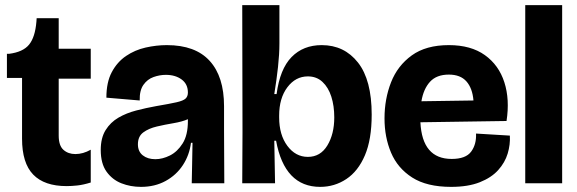

<svg xmlns="http://www.w3.org/2000/svg" viewBox="-20 -715 2252 749"><path d="M240 11Q153 11 109.5 -34Q66 -79 66 -174V-411H7V-505H15Q70 -512 93.5 -541Q117 -570 122 -630L123 -644H209V-525H334V-408H209V-186Q209 -147 227.5 -130.5Q246 -114 274 -114Q304 -114 334 -131V-3Q305 6 282 8.5Q259 11 240 11Z M530 14Q489 14 453.5 0Q418 -14 395.5 -45.5Q373 -77 373 -130Q373 -177 392 -207.5Q411 -238 442 -256Q473 -274 511.5 -284Q550 -294 589 -301Q642 -310 668.5 -316Q695 -322 704 -330.5Q713 -339 713 -354Q713 -387 688.5 -405Q664 -423 627 -423Q603 -423 579 -414.5Q555 -406 539.5 -384Q524 -362 525 -323L395 -334Q395 -394 416 -433.5Q437 -473 471.5 -496.5Q506 -520 548 -529.5Q590 -539 631 -539Q742 -539 798 -477.5Q854 -416 854 -301V-206Q854 -155 854.5 -103Q855 -51 855 0H728Q729 -38 729.5 -76.5Q730 -115 731 -158H725Q719 -110 693.5 -71Q668 -32 626 -9Q584 14 530 14ZM586 -94Q614 -94 643 -108.5Q672 -123 692.5 -155.5Q713 -188 713 -243V-250Q690 -240 657 -234.5Q624 -229 592 -221.5Q560 -214 539 -198.5Q518 -183 518 -152Q518 -124 537 -109Q556 -94 586 -94Z M1229 14Q1090 14 1057 -166H1050L1053 0H925L926 -199L925 -695H1070V-545Q1070 -504 1064.5 -453.5Q1059 -403 1050 -348H1059Q1072 -446 1117.5 -492.5Q1163 -539 1235 -539Q1323 -539 1376.5 -471Q1430 -403 1430 -268Q1430 -171 1403.5 -109Q1377 -47 1331 -16.5Q1285 14 1229 14ZM1181 -103Q1230 -103 1257 -147.5Q1284 -192 1284 -257Q1284 -302 1272.5 -338Q1261 -374 1238 -395.5Q1215 -417 1181 -417Q1133 -417 1101 -374.5Q1069 -332 1069 -264V-257Q1069 -189 1101 -146Q1133 -103 1181 -103Z M1740 14Q1645 14 1588 -22.5Q1531 -59 1505.5 -119.5Q1480 -180 1480 -253Q1480 -329 1505.5 -394Q1531 -459 1586.5 -499Q1642 -539 1731 -539Q1817 -539 1871.5 -500Q1926 -461 1947.5 -394Q1969 -327 1956 -243L1620 -238Q1627 -95 1742 -95Q1797 -95 1818 -123.5Q1839 -152 1837 -194L1969 -186Q1971 -151 1960.5 -116Q1950 -81 1923.5 -51.5Q1897 -22 1851.5 -4Q1806 14 1740 14ZM1731 -424Q1683 -424 1657.5 -396Q1632 -368 1624 -320L1827 -323Q1823 -371 1799.5 -397.5Q1776 -424 1731 -424Z M2029 0V-695H2173V0Z"/></svg>

Font: Bricolage Grotesque 96pt Bricolage Grotesque 48pt Regular
Style: Bold
Weight: 700
Designer: Mathieu Triay
Foundry: Atelier Triay
Version: Version 1.001; ttfautohint (v1.8.4.7-5d5b);gftools[0.9.33.de